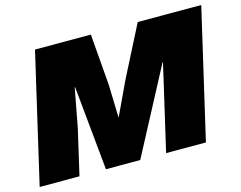

<svg xmlns="http://www.w3.org/2000/svg" viewBox="-101 -803 1187 946"><g transform="rotate(-15 492.5 -330.0)"><path d="M-8 0 145 -660H430L451 -400L456 -231H457L537 -401L669 -660H993L840 0H637L690 -229L738 -437H736L505 0H330L288 -430H286L248 -229L195 0Z"/></g></svg>

Font: Elaine Sans Black
Style: Italic
Weight: 900
Italic angle: -13°
Designer: Wei Huang
Foundry: Wei Huang
Version: Version 2.001;December 24, 2019;FontCreator 12.0.0.2547 64-b